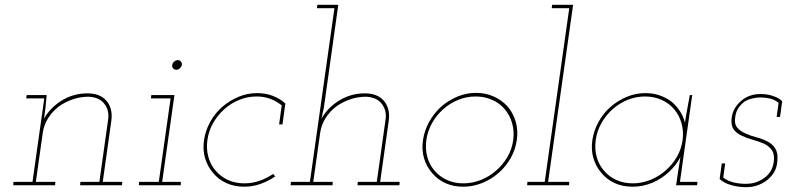

<svg xmlns="http://www.w3.org/2000/svg" viewBox="-20 -770 3271 798"><path d="M314 -14 313 0H487L488 -14H407L443 -270Q449 -320 422.5 -351Q396 -382 343 -382Q286 -382 238 -353Q190 -324 163 -277Q165 -290 166 -299.5Q167 -309 169 -322L174 -375H91L89 -361H164L115 -14H36L35 0H209L210 -14H129L158 -220Q163 -252 180.5 -279.5Q198 -307 224 -327Q250 -346 282 -357Q314 -368 348 -368Q392 -366 413 -339.5Q434 -313 430 -277L393 -14Z M558 -14 557 0H731L732 -14H654L705 -375H609L607 -361H689L640 -14ZM696 -500Q694 -492 699.5 -486Q705 -480 713 -480Q721 -480 727.5 -486Q734 -492 736 -500Q737 -508 732 -514Q727 -520 719 -520Q711 -520 704 -514Q697 -508 696 -500Z M1124 -37 1115 -47Q1089 -29 1058.5 -18.5Q1028 -8 996 -8Q958 -8 927.5 -22Q897 -36 876 -61Q855 -85 846 -117.5Q837 -150 842 -188Q847 -225 865.5 -258Q884 -291 912 -316Q940 -341 974.5 -355Q1009 -369 1047 -369Q1078 -369 1104 -359Q1130 -349 1151 -332L1140 -253H1154L1166 -340Q1144 -360 1114 -371.5Q1084 -383 1049 -383Q1008 -383 971 -367.5Q934 -352 904 -326Q874 -300 854 -264Q834 -228 828 -188Q822 -147 832.5 -112Q843 -77 866 -51Q888 -24 921 -9Q954 6 995 6Q1030 6 1062.5 -5.5Q1095 -17 1124 -37Z M1467 -14 1466 0H1640L1641 -14H1560L1596 -270Q1602 -320 1575.5 -351Q1549 -382 1496 -382Q1439 -382 1391 -353Q1343 -324 1316 -277L1326 -322L1386 -750H1299L1297 -736H1370L1268 -14H1189L1188 0H1362L1363 -14H1282L1311 -220Q1316 -252 1333.5 -279.5Q1351 -307 1377 -327Q1403 -346 1435 -357Q1467 -368 1501 -368Q1545 -366 1566 -339.5Q1587 -313 1583 -277L1546 -14Z M1738 -188Q1732 -147 1742.5 -112Q1753 -77 1776 -51Q1798 -24 1831 -9Q1864 6 1905 6Q1945 6 1983 -9Q2021 -24 2052 -51Q2082 -77 2102 -112Q2122 -147 2128 -188Q2134 -228 2123.5 -264Q2113 -300 2090 -327Q2067 -353 2033 -368.5Q1999 -384 1959 -384Q1918 -384 1881 -368.5Q1844 -353 1814 -327Q1784 -300 1764 -264Q1744 -228 1738 -188ZM1752 -188Q1757 -225 1775.5 -258Q1794 -291 1822 -316Q1850 -341 1884.5 -355Q1919 -369 1957 -369Q1994 -369 2025.5 -355Q2057 -341 2078 -316Q2099 -291 2108.5 -258Q2118 -225 2113 -188Q2108 -150 2089 -117.5Q2070 -85 2042 -61Q2014 -36 1978.5 -22Q1943 -8 1906 -8Q1868 -8 1837.5 -22Q1807 -36 1786 -61Q1765 -85 1756 -117.5Q1747 -150 1752 -188Z M2172 -14 2171 0H2345L2346 -14H2258L2362 -750H2275L2273 -736H2346L2244 -14Z M2442 -188Q2436 -147 2446.5 -112Q2457 -77 2480 -51Q2502 -24 2535 -9Q2568 6 2609 6Q2653 6 2692.5 -11Q2732 -28 2762 -57Q2776 -70 2787.5 -85Q2799 -100 2808 -117Q2806 -101 2803 -85.5Q2800 -70 2798 -54L2790 0H2877L2879 -14H2806L2857 -375H2847Q2842 -346 2836.5 -317.5Q2831 -289 2827 -260Q2820 -287 2805 -309.5Q2790 -332 2769 -349Q2747 -365 2720.5 -374Q2694 -383 2663 -383Q2622 -383 2585 -367.5Q2548 -352 2518 -326Q2488 -300 2468 -264Q2448 -228 2442 -188ZM2456 -188Q2461 -225 2479.5 -258Q2498 -291 2526 -316Q2554 -341 2588.5 -355Q2623 -369 2661 -369Q2698 -369 2729.5 -355Q2761 -341 2782 -316Q2803 -291 2812.5 -258Q2822 -225 2817 -188Q2812 -150 2793 -117.5Q2774 -85 2746 -61Q2718 -36 2682.5 -22Q2647 -8 2610 -8Q2572 -8 2541.5 -22Q2511 -36 2490 -61Q2469 -85 2460 -117.5Q2451 -150 2456 -188Z M2971 -26Q2989 -9 3019.5 -0.5Q3050 8 3080 8Q3110 8 3134.5 -2Q3159 -12 3176 -28Q3192 -43 3200.5 -60Q3209 -77 3211 -101Q3214 -134 3202.5 -152.5Q3191 -171 3170 -182Q3149 -193 3123.5 -199.5Q3098 -206 3077 -216Q3056 -225 3043.5 -240.5Q3031 -256 3036 -285Q3039 -307 3050 -322.5Q3061 -338 3075 -348Q3089 -357 3108 -361Q3127 -365 3140 -365Q3161 -365 3180 -360.5Q3199 -356 3216 -343L3208 -284H3222L3231 -349Q3222 -359 3206 -366Q3190 -373 3175 -376Q3159 -379 3147.5 -379Q3136 -379 3136 -379Q3117 -379 3098 -372.5Q3079 -366 3063 -353Q3047 -340 3035.5 -322Q3024 -304 3021 -280Q3017 -249 3029.5 -232Q3042 -215 3063 -206Q3084 -196 3109 -189Q3134 -182 3155 -173Q3176 -163 3188 -146Q3200 -129 3196 -98Q3193 -75 3182.5 -58Q3172 -41 3156 -30Q3139 -18 3121 -12Q3103 -6 3078 -6Q3053 -6 3028.5 -12Q3004 -18 2986 -32L2994 -91H2980Z"/></svg>

Font: Josefin Slab Thin Thin
Style: Italic
Weight: 250
Italic angle: -12°
Version: Version 2.000